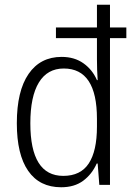

<svg xmlns="http://www.w3.org/2000/svg" viewBox="-20 -780 564 810"><path d="M51 -260Q51 -396 100.5 -468Q150 -540 240 -540Q294 -540 332 -513Q370 -486 389 -442H392Q389 -486 389 -530V-619H216V-664H389V-760H444V-664H513V-619H444V0H399L392 -90H388Q368 -45 331 -17.5Q294 10 238 10Q147 10 99 -59Q51 -128 51 -260ZM389 -246V-279Q389 -491 249 -491Q180 -491 144 -432Q108 -373 108 -260Q108 -38 247 -38Q320 -38 354.5 -90.5Q389 -143 389 -246Z"/></svg>

Font: Noto Sans UI NarrowLight
Style: Regular
Weight: 300
Width: 4
Designer: Monotype Design Team
Foundry: Monotype Imaging Inc.
Version: Version 1.001